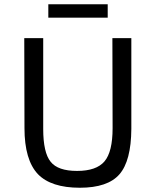

<svg xmlns="http://www.w3.org/2000/svg" viewBox="-20 -869 704 902"><path d="M207 -786V-849H486V-786ZM597 -263Q596 -113 541 -50Q486 13 355 13Q220 13 158 -51Q95 -118 95 -267L94 -690H183V-263Q183 -152 218 -109Q252 -66 342 -66Q433 -66 471 -111Q509 -156 509 -267L508 -690H597Z"/></svg>

Font: Taylor Sans
Style: Regular
Weight: 400
Italic angle: -8°
Designer: Natanael Gama
Version: Version 1.001 September 8, 2015